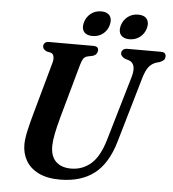

<svg xmlns="http://www.w3.org/2000/svg" viewBox="-59 -938 906 1005"><g transform="rotate(5 394.0 -436.0)"><path d="M521.5 -218 621 -557Q640.5 -627 597 -641.5L579.5 -646.5Q554.5 -658 555 -675Q555 -685.5 563 -692.8Q571 -700 586 -700H762.5Q788 -700 788 -678Q788 -665.5 781.2 -658.8Q774.5 -652 760.5 -646L741.5 -641Q717.5 -632.5 702.5 -612.8Q687.5 -593 676 -553L577 -213Q543 -95 473 -41.2Q403 12.5 293 12.5Q224.5 12.5 179.8 -10Q135 -32.5 113.2 -70.8Q91.5 -109 92 -156.5Q92.5 -187 102.5 -230.8Q112.5 -274.5 123 -311.5L201.5 -594Q206.5 -612 203.5 -626Q200.5 -640 189.5 -644.5L164.5 -650Q153.5 -656.5 149.2 -662Q145 -667.5 145 -677.5Q145.5 -686.5 152.5 -693.2Q159.5 -700 172 -700H407Q433.5 -700 433.5 -679Q433 -669.5 427.5 -661Q422 -652.5 408.5 -648L380 -642Q366 -638 358.8 -626.8Q351.5 -615.5 345.5 -593.5L267 -312Q252.5 -259 245.5 -223Q238.5 -187 238 -161Q237.5 -105.5 266.2 -77.8Q295 -50 346 -50Q405.5 -50 450.2 -88.5Q495 -127 521.5 -218ZM397.5 -751Q366 -751 352.2 -769Q338.5 -787 346.5 -817Q354.5 -847 377.8 -865.2Q401 -883.5 432.5 -883.5Q464 -883.5 477.5 -865.2Q491 -847 483 -817Q475.5 -787.5 452.2 -769.2Q429 -751 397.5 -751ZM591.5 -751Q560 -751 546 -769Q532 -787 540 -817Q548 -847 571.5 -865.2Q595 -883.5 626.5 -883.5Q658.5 -883.5 672.2 -865.2Q686 -847 678 -817Q670 -787.5 646.5 -769.2Q623 -751 591.5 -751Z"/></g></svg>

Font: Fraunces 72pt Soft SemiBold
Style: Italic
Weight: 600
Italic angle: -16°
Version: Version 1.000;[b76b70a41]